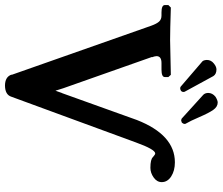

<svg xmlns="http://www.w3.org/2000/svg" viewBox="-87 -791 884 762"><g transform="rotate(90 355.0 -410.0)"><path d="M226.1 -816.9Q238.3 -826.7 249 -827.1Q268.1 -827.1 275.9 -814.9L337.9 -701.2Q338.9 -700.2 338.9 -695.8Q338.9 -689.9 334 -686Q328.1 -683.1 325.2 -683.1Q320.3 -683.1 317.9 -685.1L220.2 -769Q212.4 -773.9 211.9 -789.1Q211.9 -805.7 226.1 -816.9ZM357.9 -823.2Q372.1 -832 380.9 -832Q397.9 -832 410.4 -814Q422.9 -795.9 438.5 -759.5Q454.1 -723.1 464.8 -705.1Q465.8 -704.1 465.8 -701.2Q465.8 -695.3 460.9 -689.9Q460 -689.9 457 -688.5Q454.1 -687 453.1 -687Q449.2 -687 444.8 -689L350.1 -774.9Q343.3 -781.7 342.8 -793.9Q342.8 -811 357.9 -823.2ZM450.2 -511.2Q509.3 -662.1 618.2 -662.1Q651.4 -662.1 674.1 -647.5Q696.8 -632.8 696.8 -609.9Q696.8 -590.8 678.5 -577.9Q660.2 -564.9 640.1 -564.9Q606 -564.9 597.2 -575.2Q587.4 -584 583 -584Q566.9 -584 539.1 -506.8Q442.9 -245.6 357.9 -13.2Q350.1 11.7 314 12.2Q278.8 12.2 270 -14.2H271Q206.1 -198.2 76.2 -567.9Q68.4 -589.8 59.6 -599.4Q50.8 -608.9 36.1 -608.9H23.9Q-5.9 -608.9 -5.9 -622.1V-636.2L3.9 -646Q94.7 -643.1 132.8 -643.1L271 -646L279.8 -636.2V-622.1Q279.8 -608.9 250 -608.9H224.1Q197.3 -608.9 196.8 -589.8Q196.8 -583 201.2 -570.8H200.2Q297.4 -294.9 324.2 -219.2Q324.2 -218.3 334 -188Q335.9 -192.9 339.4 -203.4Q342.8 -213.9 344.2 -215.8Z"/></g></svg>

Font: Linux Libertine
Style: Semibold
Weight: 600
Designer: Philipp H. Poll
Foundry: Philipp H. Poll
Version: Version 5.1.2 ; ttfautohint (v0.9)